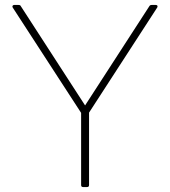

<svg xmlns="http://www.w3.org/2000/svg" viewBox="-20 -754 685 774"><path d="M315 0Q307 0 307 -8V-299L31 -724Q29 -728 31 -731Q33 -734 37 -734H55Q62 -734 64 -729L323 -329L582 -729Q585 -734 591 -734H608Q613 -734 614.5 -731Q616 -728 614 -724L339 -300V-8Q339 0 331 0Z"/></svg>

Font: LINE Seed Sans Thin
Style: Regular
Weight: 250
Designer: LINE VX Design & Dalton Maag Ltd & Sandoll Inc
Foundry: Dalton Maag Ltd
Version: Version 1.003